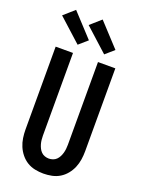

<svg xmlns="http://www.w3.org/2000/svg" viewBox="-180 -1066 861 1155"><g transform="rotate(20 250.0 -488.5)"><path d="M250 8Q223 8 196 2.5Q169 -3 146 -17Q123 -31 105.5 -52.5Q88 -74 77.5 -99Q67 -124 63 -151Q59 -178 59 -205V-735H170V-205Q170 -192 171.5 -178.5Q173 -165 176.5 -152.5Q180 -140 186 -128Q192 -116 201.5 -106.5Q211 -97 224 -92.5Q237 -88 250 -88Q263 -88 276 -92.5Q289 -97 298.5 -106.5Q308 -116 314 -128Q320 -140 323.5 -152.5Q327 -165 328.5 -178.5Q330 -192 330 -205V-735H441V-205Q441 -178 437 -151Q433 -124 422.5 -99Q412 -74 394.5 -52.5Q377 -31 354 -17Q331 -3 304 2.5Q277 8 250 8ZM349 -791 201 -925 269 -985 404 -839ZM179 -791 31 -925 99 -985 234 -839Z"/></g></svg>

Font: Iosevka Algr
Style: Bold
Weight: 700
Monospace: yes
Designer: Belleve Invis
Foundry: Belleve Invis
Version: Version 26.0.2; ttfautohint (v1.8.3)